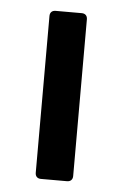

<svg xmlns="http://www.w3.org/2000/svg" viewBox="-41 -497 339 529"><g transform="rotate(5 128.0 -232.5)"><path d="M76.2 -449.2V-15.6C76.2 -5.9 82 0 91.8 0H164.1C173.8 0 179.7 -5.9 179.7 -15.6V-449.2C179.7 -459 173.8 -464.8 164.1 -464.8H91.8C82 -464.8 76.2 -459 76.2 -449.2Z"/></g></svg>

Font: Ed Sans Neue Medium
Style: Regular
Weight: 500
Designer: Stephen Hutchings
Version: Version 1.004;PS 001.004;hotconv 1.0.88;makeotf.lib2.5.64775